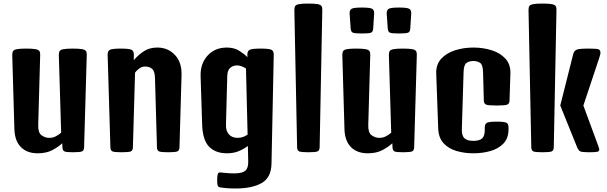

<svg xmlns="http://www.w3.org/2000/svg" viewBox="-20 -862 3439 1087"><path d="M193.4 5.9Q133.3 5.9 98.4 -29.1Q63.5 -64 61.5 -130.9L49.3 -551.3Q49.3 -565.4 54.2 -573Q59.1 -580.6 76.2 -583.7Q93.3 -586.9 128.4 -586.9Q164.1 -586.9 180.9 -583.7Q197.8 -580.6 202.9 -573Q208 -565.4 207.5 -551.3L196.3 -152.8Q195.3 -110.4 215.6 -95.9Q235.8 -81.5 258.8 -81.5Q279.8 -81.5 296.6 -90.6Q313.5 -99.6 326.2 -110.8L313 -551.3Q313 -565.4 317.9 -573Q322.8 -580.6 339.8 -583.7Q356.9 -586.9 392.1 -586.9Q427.7 -586.9 444.6 -583.7Q461.4 -580.6 466.6 -573Q471.7 -565.4 471.2 -551.3L456.1 -27.8Q455.6 -9.8 444.3 -4.9Q433.1 0 392.1 0Q354.5 0 344.5 -4.9Q334.5 -9.8 333.5 -27.8L332.5 -50.8Q311.5 -31.2 277.3 -12.7Q243.2 5.9 193.4 5.9Z M668.5 0Q627.4 0 616.5 -4.9Q605.5 -9.8 605 -27.8L589.4 -551.3Q588.9 -572.3 601.3 -579.6Q613.8 -586.9 663.6 -586.9Q713.4 -586.9 725.8 -579.6Q738.3 -572.3 737.8 -551.3L737.3 -521.5Q764.6 -552.7 795.9 -572.8Q827.1 -592.8 871.1 -592.8Q930.7 -592.8 970.5 -550.8Q1010.3 -508.8 1007.8 -434.6L996.1 -27.8Q995.6 -9.8 984.4 -4.9Q973.1 0 932.1 0Q891.1 0 880.1 -4.9Q869.1 -9.8 868.7 -27.8L857.4 -420.4Q856.4 -459 841.1 -472.2Q825.7 -485.4 801.8 -485.4Q783.7 -485.4 769.3 -475.1Q754.9 -464.8 744.6 -450.7L732.4 -27.8Q731.9 -9.8 720.7 -4.9Q709.5 0 668.5 0Z M1264.2 5.9Q1201.2 5.9 1164.3 -31Q1127.4 -67.9 1124.5 -156.2L1115.7 -431.2Q1113.8 -502 1155.3 -547.4Q1196.8 -592.8 1264.6 -592.8Q1305.7 -592.8 1335 -574.2Q1364.3 -555.7 1380.9 -538.1L1380.4 -551.3Q1379.9 -572.3 1392.8 -579.6Q1405.8 -586.9 1455.6 -586.9Q1505.4 -586.9 1517.8 -579.6Q1530.3 -572.3 1529.8 -551.3L1517.1 64Q1515.6 143.6 1461.4 174.3Q1407.2 205.1 1314.5 205.1Q1280.3 205.1 1260.3 203.1Q1240.2 201.2 1227.5 199.2Q1215.8 196.8 1212.6 189.2Q1209.5 181.6 1209.5 158.2Q1209.5 133.8 1212.9 123.5Q1216.3 113.3 1227.5 114.3Q1239.3 114.7 1257.6 117.2Q1275.9 119.6 1308.1 119.6Q1350.6 119.6 1368.4 104.7Q1386.2 89.8 1385.3 52.7L1383.3 -35.6Q1362.3 -19.5 1332.8 -6.8Q1303.2 5.9 1264.2 5.9ZM1259.3 -156.2Q1258.3 -120.6 1276.1 -101.1Q1293.9 -81.5 1325.2 -81.5Q1342.3 -81.5 1356.7 -86.9Q1371.1 -92.3 1381.8 -100.1L1372.6 -474.1Q1361.8 -481.4 1348.4 -486.6Q1335 -491.7 1321.8 -491.7Q1300.3 -491.7 1283.9 -478.3Q1267.6 -464.8 1266.6 -431.2Z M1725.6 0Q1684.6 0 1673.6 -4.9Q1662.6 -9.8 1662.1 -27.8L1646.5 -806.2Q1646.5 -820.3 1651.4 -827.9Q1656.2 -835.4 1673.3 -838.6Q1690.4 -841.8 1725.6 -841.8Q1761.2 -841.8 1778.1 -838.6Q1794.9 -835.4 1800 -827.9Q1805.2 -820.3 1804.7 -806.2L1789.6 -27.8Q1789.1 -9.8 1777.8 -4.9Q1766.6 0 1725.6 0Z M2062 5.9Q2002 5.9 1967 -29.1Q1932.1 -64 1930.2 -130.9L1918 -551.3Q1918 -565.4 1922.9 -573Q1927.7 -580.6 1944.8 -583.7Q1961.9 -586.9 1997.1 -586.9Q2032.7 -586.9 2049.6 -583.7Q2066.4 -580.6 2071.5 -573Q2076.7 -565.4 2076.2 -551.3L2064.9 -152.8Q2064 -110.4 2084.2 -95.9Q2104.5 -81.5 2127.4 -81.5Q2148.4 -81.5 2165.3 -90.6Q2182.1 -99.6 2194.8 -110.8L2181.6 -551.3Q2181.6 -565.4 2186.5 -573Q2191.4 -580.6 2208.5 -583.7Q2225.6 -586.9 2260.7 -586.9Q2296.4 -586.9 2313.2 -583.7Q2330.1 -580.6 2335.2 -573Q2340.3 -565.4 2339.8 -551.3L2324.7 -27.8Q2324.2 -9.8 2313 -4.9Q2301.8 0 2260.7 0Q2223.1 0 2213.1 -4.9Q2203.1 -9.8 2202.1 -27.8L2201.2 -50.8Q2180.2 -31.2 2146 -12.7Q2111.8 5.9 2062 5.9ZM2238.8 -672.4Q2197.8 -672.4 2187.3 -677.2Q2176.8 -682.1 2175.3 -700.2L2169.4 -783.7Q2168 -804.7 2180.2 -812Q2192.4 -819.3 2238.8 -819.3Q2285.2 -819.3 2297.4 -812Q2309.6 -804.7 2308.1 -783.7L2302.7 -700.2Q2301.8 -682.1 2290.8 -677.2Q2279.8 -672.4 2238.8 -672.4ZM2028.8 -672.4Q1987.8 -672.4 1977.3 -677.2Q1966.8 -682.1 1965.3 -700.2L1959.5 -783.7Q1958 -804.7 1970.2 -812Q1982.4 -819.3 2028.8 -819.3Q2075.2 -819.3 2087.4 -812Q2099.6 -804.7 2098.1 -783.7L2092.8 -700.2Q2091.8 -682.1 2080.8 -677.2Q2069.8 -672.4 2028.8 -672.4Z M2660.2 5.9Q2609.9 5.9 2564.9 -7.1Q2520 -20 2491.5 -50.8Q2462.9 -81.5 2460.9 -134.8L2449.7 -444.3Q2447.8 -496.6 2477.8 -529.3Q2507.8 -562 2556.6 -577.4Q2605.5 -592.8 2659.7 -592.8Q2715.3 -592.8 2763.9 -577.4Q2812.5 -562 2842 -529.3Q2871.6 -496.6 2869.6 -444.3L2864.7 -292.5Q2864.3 -274.4 2850.8 -269.5Q2837.4 -264.6 2792 -264.6Q2746.1 -264.6 2732.9 -269.5Q2719.7 -274.4 2719.2 -292.5L2714.8 -452.6Q2713.9 -494.1 2699 -505.4Q2684.1 -516.6 2659.7 -516.6Q2635.7 -516.6 2620.6 -505.4Q2605.5 -494.1 2604.5 -452.6L2594.7 -130.9Q2593.8 -93.8 2609.6 -79.1Q2625.5 -64.5 2659.7 -64.5Q2693.8 -64.5 2709.2 -78.1Q2724.6 -91.8 2724.6 -126.5V-141.6Q2724.6 -160.2 2736.6 -166.7Q2748.5 -173.3 2792 -173.3Q2835.4 -173.3 2847.2 -167Q2858.9 -160.6 2858.9 -142.1V-130.4Q2858.9 -79.1 2830.1 -49.3Q2801.3 -19.5 2755.9 -6.8Q2710.4 5.9 2660.2 5.9Z M3051.3 0Q3010.3 0 2999.3 -4.9Q2988.3 -9.8 2987.8 -27.8L2972.2 -806.2Q2972.2 -820.3 2977.1 -827.9Q2981.9 -835.4 2999 -838.6Q3016.1 -841.8 3051.3 -841.8Q3086.9 -841.8 3103.8 -838.6Q3120.6 -835.4 3125.7 -827.9Q3130.9 -820.3 3130.4 -806.2L3115.2 -27.8Q3114.7 -9.8 3103.5 -4.9Q3092.3 0 3051.3 0ZM3314 0Q3275.9 0 3265.4 -4.9Q3254.9 -9.8 3247.6 -27.8L3151.9 -264.6L3225.1 -555.2Q3230.5 -575.2 3245.6 -581.1Q3260.7 -586.9 3311 -586.9Q3356.4 -586.9 3367.9 -583Q3379.4 -579.1 3379.4 -563Q3379.4 -557.6 3377.4 -550.5Q3375.5 -543.5 3372.6 -534.2L3282.7 -264.6L3364.7 -42.5Q3373 -20 3373 -15.6Q3373 -5.9 3362.5 -2.9Q3352.1 0 3314 0Z"/></svg>

Font: Denk One
Style: Regular
Weight: 400
Designer: Irina Smirnova, Eben Sorkin
Foundry: Sorkin Type Co.f
Version: Version 1.004; ttfautohint (v1.8.4.7-5d5b);gftools[0.9.23]